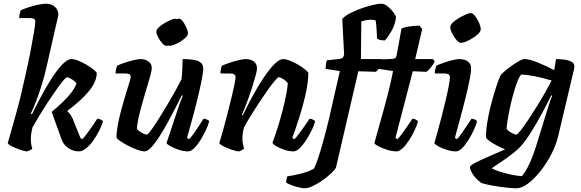

<svg xmlns="http://www.w3.org/2000/svg" viewBox="-20 -820 3146 1040"><path d="M128 0Q114 0 89.5 -8.5Q65 -17 44.5 -27.5Q24 -38 22 -45Q26 -59 34 -87Q42 -115 52 -150Q62 -185 71.5 -220.5Q81 -256 89 -287Q104 -351 119 -417.5Q134 -484 145.5 -543.5Q157 -603 164 -645Q171 -687 171 -703Q171 -714 164 -718Q157 -722 144 -722H84Q84 -734 87 -746Q90 -758 92 -764Q106 -771 132 -779.5Q158 -788 185 -794Q212 -800 231 -800Q259 -800 277.5 -783Q296 -766 296 -741Q296 -737 293 -724Q290 -711 282 -677L233 -461Q219 -400 202.5 -348.5Q186 -297 171 -260Q156 -223 147 -205L153 -201Q174 -244 201.5 -295.5Q229 -347 258.5 -393.5Q288 -440 316.5 -470Q345 -500 367 -500Q383 -500 405 -491Q427 -482 449 -469Q471 -456 486.5 -443.5Q502 -431 504 -425Q504 -379 463.5 -328.5Q423 -278 344 -219Q354 -210 364 -195Q374 -180 383 -154L416 -72L426 -66Q436 -76 451 -96Q466 -116 481.5 -138.5Q497 -161 507 -177Q516 -177 525.5 -172.5Q535 -168 538 -163Q532 -142 518.5 -114.5Q505 -87 486.5 -60.5Q468 -34 447 -17Q426 0 407 0Q377 0 350.5 -17.5Q324 -35 313 -66L260 -214Q289 -238 318.5 -266Q348 -294 368.5 -321.5Q389 -349 394 -369Q384 -382 366.5 -392Q349 -402 343 -402Q338 -402 322 -383Q306 -364 284 -332.5Q262 -301 238 -264.5Q214 -228 192.5 -192.5Q171 -157 156 -130Q152 -114 149.5 -99Q147 -84 147 -66Q147 -53 149 -39.5Q151 -26 155 -15Q154 -12 144.5 -7.5Q135 -3 128 0Z M764 0Q748 0 723 -9Q698 -18 673 -31Q648 -44 630.5 -56.5Q613 -69 611 -75Q611 -105 618.5 -145Q626 -185 637.5 -227.5Q649 -270 660.5 -307.5Q672 -345 680 -371Q688 -397 688 -404Q688 -415 680 -418.5Q672 -422 659 -422H606Q606 -434 609 -446Q612 -458 614 -464Q628 -471 653 -479.5Q678 -488 703 -494Q728 -500 742 -500Q766 -500 784 -487.5Q802 -475 802 -452Q802 -438 793.5 -407.5Q785 -377 773 -337.5Q761 -298 749.5 -257Q738 -216 730 -180Q722 -144 722 -122Q731 -110 748.5 -100.5Q766 -91 775 -91Q780 -90 797.5 -113.5Q815 -137 838 -173.5Q861 -210 885.5 -251Q910 -292 930.5 -329Q951 -366 963 -390Q966 -413 967.5 -444.5Q969 -476 969 -500Q1033 -500 1057 -487.5Q1081 -475 1081 -449Q1081 -420 1058.5 -321.5Q1036 -223 993 -73L1004 -66Q1015 -76 1029.5 -96.5Q1044 -117 1058 -139Q1072 -161 1082 -177Q1091 -177 1101 -172.5Q1111 -168 1113 -163Q1108 -142 1095 -114.5Q1082 -87 1065.5 -60.5Q1049 -34 1031.5 -17Q1014 0 999 0Q975 0 949 -8.5Q923 -17 904 -27.5Q885 -38 882 -45L934 -201Q944 -233 954 -260.5Q964 -288 970 -301L965 -304Q948 -270 927 -229Q906 -188 883.5 -147.5Q861 -107 839 -73.5Q817 -40 797.5 -20Q778 0 764 0ZM881 -572Q871 -572 858.5 -586Q846 -600 836.5 -618.5Q827 -637 827 -650Q827 -659 839 -671Q851 -683 869 -693.5Q887 -704 903.5 -711.5Q920 -719 929 -718Q933 -719 936 -716Q944 -719 949 -719Q959 -719 970 -704.5Q981 -690 989.5 -671Q998 -652 998 -639Q998 -629 986.5 -617.5Q975 -606 958.5 -595.5Q942 -585 925.5 -578.5Q909 -572 900 -572Q896 -572 893 -573Q885 -572 881 -572Z M1275 0Q1261 0 1236.5 -8.5Q1212 -17 1191 -27.5Q1170 -38 1168 -45Q1176 -71 1188 -113.5Q1200 -156 1212.5 -206Q1225 -256 1237 -304Q1245 -337 1250.5 -365Q1256 -393 1256 -402Q1256 -422 1225 -422H1174Q1174 -433 1176.5 -445Q1179 -457 1182 -464Q1197 -471 1222 -479.5Q1247 -488 1272 -494Q1297 -500 1310 -500Q1338 -500 1355 -487Q1372 -474 1372 -449Q1372 -438 1365 -412Q1358 -386 1348 -354Q1338 -322 1326.5 -290Q1315 -258 1305 -233Q1295 -208 1290 -199L1295 -195Q1311 -229 1332.5 -270Q1354 -311 1378 -351.5Q1402 -392 1426.5 -425.5Q1451 -459 1473.5 -479.5Q1496 -500 1514 -500Q1529 -500 1551.5 -491Q1574 -482 1596 -469Q1618 -456 1633 -443.5Q1648 -431 1650 -425Q1650 -388 1642 -343.5Q1634 -299 1621.5 -253.5Q1609 -208 1596.5 -169Q1584 -130 1574.5 -104Q1565 -78 1563 -73L1575 -66Q1585 -76 1600 -96Q1615 -116 1630.5 -138.5Q1646 -161 1657 -177Q1666 -177 1675.5 -172Q1685 -167 1687 -163Q1682 -142 1668.5 -114.5Q1655 -87 1638 -60.5Q1621 -34 1603 -17Q1585 0 1570 0Q1546 0 1520.5 -8.5Q1495 -17 1476.5 -28Q1458 -39 1456 -47Q1461 -60 1473 -95Q1485 -130 1498.5 -177Q1512 -224 1523.5 -274.5Q1535 -325 1539 -369Q1529 -383 1513 -392.5Q1497 -402 1490 -402Q1485 -402 1468.5 -382.5Q1452 -363 1430 -332Q1408 -301 1383.5 -264Q1359 -227 1337.5 -192Q1316 -157 1302 -130Q1293 -101 1293 -70Q1293 -56 1295.5 -42.5Q1298 -29 1302 -15Q1297 -11 1289.5 -6.5Q1282 -2 1275 0Z M1630 200Q1621 200 1599.5 195Q1578 190 1557.5 182.5Q1537 175 1530 168Q1530 160 1532.5 148.5Q1535 137 1537 135Q1573 130 1613.5 119.5Q1654 109 1681 93Q1690 75 1703.5 35.5Q1717 -4 1732 -59Q1747 -114 1762 -176Q1779 -250 1792.5 -310.5Q1806 -371 1821 -435L1744 -447Q1744 -462 1746 -474.5Q1748 -487 1750 -493L1821 -501Q1831 -503 1836 -507.5Q1841 -512 1844 -524L1834 -718Q1850 -735 1879.5 -750Q1909 -765 1941.5 -776Q1974 -787 2002 -793.5Q2030 -800 2044 -800Q2062 -800 2080.5 -785Q2099 -770 2111.5 -752.5Q2124 -735 2125 -726Q2120 -686 2101.5 -653.5Q2083 -621 2065 -601Q2047 -601 2036 -604.5Q2025 -608 2022 -612Q2022 -619 2021 -639Q2020 -659 2018.5 -679.5Q2017 -700 2014 -710Q2002 -713 1986 -713Q1972 -713 1959.5 -710Q1947 -707 1937 -704L1935 -500H2048L2057 -487Q2049 -470 2037 -453.5Q2025 -437 2016 -431L1921 -434L1800 87Q1795 98 1775.5 117Q1756 136 1729.5 155Q1703 174 1676 187Q1649 200 1630 200Z M2128 0Q2105 0 2077.5 -8.5Q2050 -17 2030 -27.5Q2010 -38 2008 -45Q2028 -118 2048.5 -190.5Q2069 -263 2085 -327Q2101 -391 2109 -435L2032 -447Q2032 -463 2034.5 -477.5Q2037 -492 2040 -498L2107 -501Q2118 -502 2122.5 -507Q2127 -512 2129 -524L2155 -666Q2168 -672 2196 -676.5Q2224 -681 2252 -681L2267 -663L2229 -500H2325L2335 -487Q2327 -471 2313.5 -454Q2300 -437 2289 -431L2216 -434L2122 -73L2133 -66Q2143 -76 2158 -96Q2173 -116 2188 -138.5Q2203 -161 2214 -177Q2223 -177 2232.5 -172Q2242 -167 2244 -163Q2239 -142 2226 -114.5Q2213 -87 2196 -60.5Q2179 -34 2161 -17Q2143 0 2128 0Z M2450 0Q2426 0 2399.5 -8.5Q2373 -17 2354 -27.5Q2335 -38 2333 -45Q2337 -59 2347 -95Q2357 -131 2369 -176.5Q2381 -222 2392 -268Q2403 -314 2410 -350.5Q2417 -387 2417 -402Q2417 -414 2408.5 -418Q2400 -422 2387 -422H2335Q2335 -434 2338 -446Q2341 -458 2343 -464Q2357 -471 2381.5 -479.5Q2406 -488 2430 -494Q2454 -500 2467 -500Q2497 -500 2514.5 -487Q2532 -474 2532 -449Q2532 -421 2512 -333.5Q2492 -246 2444 -73L2455 -66Q2465 -76 2479.5 -96Q2494 -116 2508.5 -138.5Q2523 -161 2534 -177Q2543 -177 2552 -172.5Q2561 -168 2564 -163Q2559 -142 2546 -114.5Q2533 -87 2516.5 -60.5Q2500 -34 2482.5 -17Q2465 0 2450 0ZM2477 -588Q2466 -588 2452.5 -603.5Q2439 -619 2429 -639.5Q2419 -660 2419 -674Q2419 -684 2432 -697Q2445 -710 2464.5 -721.5Q2484 -733 2502 -741Q2520 -749 2530 -749Q2541 -749 2553.5 -733Q2566 -717 2575 -696.5Q2584 -676 2584 -662Q2584 -650 2571.5 -637.5Q2559 -625 2540.5 -613.5Q2522 -602 2504.5 -595Q2487 -588 2477 -588Z M2776 200Q2757 200 2721.5 196Q2686 192 2648.5 185.5Q2611 179 2587 171Q2556 148 2541 123.5Q2526 99 2525 85Q2528 75 2558.5 59.5Q2589 44 2632.5 25.5Q2676 7 2716 -11Q2694 -20 2671 -32Q2648 -44 2631.5 -56Q2615 -68 2613 -75Q2612 -111 2619 -155Q2626 -199 2637 -242.5Q2648 -286 2659.5 -323.5Q2671 -361 2680 -385Q2689 -409 2692 -413Q2698 -421 2714.5 -435Q2731 -449 2752 -464Q2773 -479 2791.5 -489.5Q2810 -500 2820 -500Q2848 -500 2893 -481.5Q2938 -463 2982 -440L2992 -500Q3001 -500 3017.5 -499Q3034 -498 3051 -494.5Q3068 -491 3079.5 -483Q3091 -475 3091 -460Q3091 -454 3090 -448L3004 -85Q2993 -37 2967.5 13Q2942 63 2908.5 105.5Q2875 148 2840.5 174Q2806 200 2776 200ZM2777 -91Q2782 -90 2800 -113Q2818 -136 2842 -172Q2866 -208 2891 -248.5Q2916 -289 2936.5 -325.5Q2957 -362 2968 -384Q2917 -399 2877 -407Q2837 -415 2803 -416Q2792 -404 2781 -374.5Q2770 -345 2759.5 -307Q2749 -269 2741 -230.5Q2733 -192 2728.5 -162.5Q2724 -133 2724 -122Q2733 -110 2750.5 -100.5Q2768 -91 2777 -91ZM2807 134Q2827 111 2847.5 67.5Q2868 24 2889 -45L2947 -233Q2954 -257 2961 -276Q2968 -295 2972 -301L2967 -304Q2945 -261 2918 -210.5Q2891 -160 2862.5 -113.5Q2834 -67 2808 -36Q2789 -13 2757.5 11.5Q2726 36 2694.5 57Q2663 78 2644 91Q2657 100 2686.5 109.5Q2716 119 2749.5 126Q2783 133 2807 134Z"/></svg>

Font: Texturina
Style: Bold Italic
Weight: 700
Italic angle: -11°
Designer: Guillermo Torres Carreño
Foundry: Omnibus-Type
Version: Version 1.002; ttfautohint (v1.8.3)